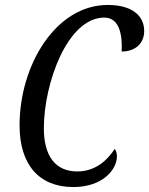

<svg xmlns="http://www.w3.org/2000/svg" viewBox="-20 -745 602 775"><path d="M276 10C395 10 452 -61 452 -114C452 -127 448 -138 443 -144C414 -99 366 -53 292 -53C203 -53 157 -116 157 -227C157 -408 252 -674 401 -674C467 -674 474 -593 471 -537C524 -537 562 -568 562 -620C562 -683 511 -725 415 -725C205 -725 59 -482 59 -239C59 -80 138 10 276 10Z"/></svg>

Font: Noto Serif ExtraCondensed
Style: Italic
Weight: 400
Width: 2
Italic angle: -12°
Designer: Monotype Design Team
Foundry: Monotype Imaging Inc.
Version: Version 2.014